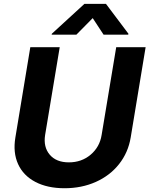

<svg xmlns="http://www.w3.org/2000/svg" viewBox="-20 -974 781 1004"><path d="M587.7 -727.3H741.5L663.4 -255Q650.2 -176.1 602.6 -115.9Q555 -55.8 481 -22.7Q407 10.3 317.5 10.3Q228 10.3 165 -22.7Q101.9 -55.8 74.6 -115.9Q47.2 -176.1 60.4 -255L138.5 -727.3H292.3L215.9 -268.1Q206 -205.3 240.1 -165.1Q274.1 -125 340.2 -125Q406.6 -125 454 -165.1Q501.4 -205.3 511.4 -268.1ZM379.3 -792.6H250L251.1 -797.6L421.5 -953.8H534.1L651.6 -797.6L650.6 -792.6H521.7L464.8 -879.3Z"/></svg>

Font: Karasuma Gothic
Style: Bold Italic
Weight: 700
Italic angle: 9.39998°
Designer: Rasmus Andersson / Ryoko Nishizuka
Foundry: Genbu
Version: Version 1.00